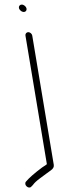

<svg xmlns="http://www.w3.org/2000/svg" viewBox="-20 -623 288 848"><path d="M71.4 -575.8C90.3 -559.6 108.4 -580.9 89.6 -597C71.1 -612.9 52.2 -592.2 71.4 -575.8ZM92.4 -466 187 102C185.9 103.3 184.7 104.3 183.5 105L165.5 117C131.7 142.3 108.2 163 94.8 179C82.9 193.3 107.1 214.7 118.5 201L125.3 194C131.3 185.3 141.6 175.7 156.1 165C170.6 154.3 180.5 147 185.8 143L203.7 130C214.5 122.7 219.1 114.3 217.5 105L122.4 -466C121.1 -473.9 112.8 -481 104.9 -481C97 -481 91.1 -473.9 92.4 -466Z"/></svg>

Font: MewTooHand
Style: WideLta
Weight: 400
Designer: Mew Too, Robert Jablonski
Version: Version 0.77